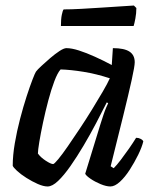

<svg xmlns="http://www.w3.org/2000/svg" viewBox="-20 -674 566 694"><path d="M152 0Q137 0 116.5 -9Q96 -18 75.5 -31Q55 -44 41.5 -56.5Q28 -69 26 -75Q26 -112 33.5 -156Q41 -200 52.5 -244Q64 -288 76 -325Q88 -362 97.5 -386.5Q107 -411 110 -415Q115 -422 129.5 -435.5Q144 -449 161.5 -464Q179 -479 195 -489.5Q211 -500 220 -500Q239 -500 265.5 -491.5Q292 -483 323 -469Q354 -455 384 -439L388 -500Q429 -500 448 -487.5Q467 -475 467 -449Q467 -435 456 -385Q445 -335 425.5 -256Q406 -177 380 -73L391 -66Q402 -77 416.5 -96Q431 -115 446 -136.5Q461 -158 472 -176Q481 -176 488.5 -172Q496 -168 498 -163Q493 -142 479.5 -114.5Q466 -87 449 -60.5Q432 -34 413.5 -17Q395 0 379 0Q364 0 343.5 -8.5Q323 -17 307 -28Q291 -39 288 -46L343 -225Q349 -244 354 -259Q359 -274 363.5 -284.5Q368 -295 371 -301L366 -304Q349 -270 327.5 -229Q306 -188 282 -147.5Q258 -107 234.5 -73.5Q211 -40 190 -20Q169 0 152 0ZM172 -81Q176 -81 190.5 -98.5Q205 -116 225 -145Q245 -174 268 -208.5Q291 -243 312.5 -278Q334 -313 351.5 -343Q369 -373 377 -391Q328 -407 281.5 -414.5Q235 -422 199 -423Q188 -411 176.5 -380.5Q165 -350 154.5 -310.5Q144 -271 135.5 -231Q127 -191 122 -160.5Q117 -130 117 -119Q127 -105 145.5 -93Q164 -81 172 -81ZM200.2 -580Q200.2 -605 203.4 -620.5Q206.5 -636 210.1 -640Q237.1 -640 273.6 -642Q310 -644 347.8 -646.5Q385.6 -649 416.7 -651Q447.7 -653 463.9 -654L472.9 -645Q472.9 -626 469.3 -607Q465.7 -588 463 -580Z"/></svg>

Font: Texturina 12pt Medium
Style: Italic
Weight: 500
Italic angle: -11°
Designer: Guillermo Torres Carreño
Foundry: Omnibus-Type
Version: Version 1.002